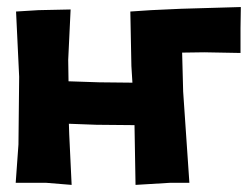

<svg xmlns="http://www.w3.org/2000/svg" viewBox="-20 -517 701 543"><path d="M25.4 -484.4 34.2 -299.8 32.2 -108.4 24.4 0H110.4L182.6 5.9L175.8 -136.7L174.8 -167L252.9 -164.1L360.4 -163.1L363.3 5.9L460.9 0H515.6L498 -257.8L495.1 -368.2L557.6 -369.1L660.2 -367.2V-437.5L661.1 -497.1L492.2 -492.2L407.2 -488.3L348.6 -484.4L351.6 -330.1L354.5 -283.2L260.7 -284.2L173.8 -287.1L172.9 -347.7L179.7 -490.2L88.9 -488.3Z"/></svg>

Font: MaokenAssortedSans-TC
Style: Regular
Weight: 500
Version: Version 0.83